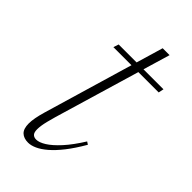

<svg xmlns="http://www.w3.org/2000/svg" viewBox="-184 -606 668 668"><g transform="rotate(45 150.0 -272.0)"><path d="M72.5 -435 79 -454.5H299.5L295.5 -435ZM102 -120Q97 -102.5 93.5 -88.5Q90 -74.5 88.5 -64Q87 -53.5 87 -45.5Q87 -30 93 -23.8Q99 -17.5 110 -17.5Q124.5 -17.5 144.5 -30Q164.5 -42.5 189 -69.2Q213.5 -96 240 -138.5L250 -132Q227 -92.5 205.8 -65.5Q184.5 -38.5 165.2 -22Q146 -5.5 129 2.2Q112 10 97.5 10Q76 10 64 -1.5Q52 -13 52 -39Q52 -51.5 55 -67.8Q58 -84 64 -104.5L196.5 -553.5H230.5Z"/></g></svg>

Font: Newsreader 36pt ExtraLight
Style: Italic
Weight: 250
Italic angle: -17°
Designer: Hugues Gentile
Foundry: Production Type
Version: Version 1.003